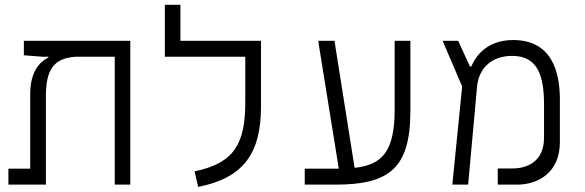

<svg xmlns="http://www.w3.org/2000/svg" viewBox="-20 -752 2384 782"><path d="M510.7 0V-585.9H77.1V-526.9L151.9 -521H177.2V-517.6C137.7 -499 103 -454.6 103 -368.7V-64.9H14.2V0H167V-359.4C167 -461.9 193.8 -515.6 289.6 -521H447.3V0Z M979 -585.9H714.8V-732.4H651.4V-521H979V-335.9C979 -169.4 936.5 -87.9 772.5 -54.2L787.1 9.3C970.7 -27.3 1043 -125.5 1043 -318.4V-585.9Z M1221.2 0H1345.2C1562 0 1651.4 -63.5 1651.4 -298.8V-585.9H1587.4V-305.2C1587.4 -130.9 1533.2 -80.6 1424.3 -68.4L1342.3 -585.9H1275.9L1359.9 -64.9C1356.4 -64.9 1353 -64.9 1349.6 -64.9H1221.2Z M1822.3 0H1886.7L1922.9 -398.4C1930.2 -478 1986.3 -524.4 2065.9 -524.4C2171.9 -524.4 2195.8 -440.9 2195.8 -324.2V-191.4C2195.8 -92.3 2125.5 -65.9 2067.4 -65.9H2007.3V0H2086.4C2170.4 0 2260.3 -47.9 2260.3 -172.9V-346.7C2260.3 -463.9 2225.1 -588.9 2069.8 -588.9C1967.8 -588.9 1919.4 -528.8 1899.4 -481H1894L1846.2 -585.9H1782.7L1862.3 -399.9Z"/></svg>

Font: Cascadia Mono NF Light
Style: Regular
Weight: 300
Monospace: yes
Designer: Aaron Bell
Foundry: Saja Typeworks
Version: Version 2404.023